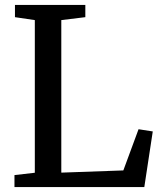

<svg xmlns="http://www.w3.org/2000/svg" viewBox="-20 -763 661 783"><path d="M39 0V-49L122 -58.5V-681L41 -693V-743H328V-693L230 -681V-59L483 -68L545 -236L603 -227L568.5 0Z"/></svg>

Font: Merriweather 20pt
Style: Regular
Weight: 400
Version: Version 2.100